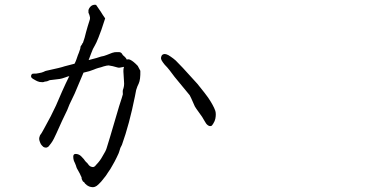

<svg xmlns="http://www.w3.org/2000/svg" viewBox="-20 -746 1540 805"><path d="M775.4 -346.7Q711.9 -422.9 711.9 -423.8Q686.5 -458 681.6 -462.9Q668.9 -475.6 663.1 -484.4Q657.2 -492.2 655.3 -499Q654.3 -504.9 657.2 -511.7Q659.2 -516.6 665 -518.6Q669.9 -520.5 676.8 -518.6Q684.6 -516.6 695.3 -508.8Q707 -501 716.8 -492.2Q729.5 -479.5 747.1 -460.9Q795.9 -408.2 807.6 -394.5Q844.7 -348.6 852.5 -336.9Q875 -303.7 882.8 -281.2Q886.7 -267.6 882.8 -248Q880.9 -238.3 874 -227.5Q869.1 -218.8 865.2 -217.8Q858.4 -215.8 851.1 -221.2Q843.8 -226.6 837.9 -238.3Q825.2 -260.7 821.3 -264.6Q797.9 -296.9 796.9 -299.8Q777.3 -344.7 775.4 -346.7ZM254.9 -421.9Q238.3 -416 230.5 -415Q219.7 -413.1 207 -412.1Q185.5 -410.2 184.6 -408.2Q176.8 -404.3 171.9 -404.3Q167 -404.3 164.1 -402.3Q161.1 -401.4 159.2 -401.4Q155.3 -401.4 146.5 -402.3Q137.7 -404.3 130.9 -408.2Q123 -412.1 117.2 -416Q110.4 -420.9 110.4 -424.8Q109.4 -431.6 115.2 -436.5Q115.2 -436.5 123 -437.5H131.8Q141.6 -439.5 143.6 -439.5Q149.4 -440.4 154.8 -441.9Q160.2 -443.4 164.1 -445.3Q168.9 -448.2 173.8 -449.2Q237.3 -462.9 250 -467.8Q252 -468.8 291 -478.5L293 -479.5Q297.9 -489.3 300.8 -498Q307.6 -518.6 310.5 -524.4Q318.4 -545.9 317.4 -546.9Q316.4 -548.8 318.4 -551.8Q320.3 -555.7 321.3 -556.6Q324.2 -559.6 324.2 -560.5Q324.2 -564.5 327.1 -565.4L328.1 -567.4Q335 -585.9 340.8 -611.3Q347.7 -636.7 354.5 -657.2Q358.4 -667 357.4 -672.9Q355.5 -681.6 354.5 -684.6Q351.6 -688.5 352.5 -688.5Q352.5 -691.4 351.6 -691.4Q350.6 -692.4 350.6 -694.3Q351.6 -697.3 350.6 -700.2Q350.6 -701.2 351.6 -706.1Q355.5 -715.8 363.3 -721.7Q372.1 -727.5 382.8 -725.6Q393.6 -710 402.3 -697.3Q411.1 -682.6 420.9 -668.9Q403.3 -613.3 392.6 -587.9Q383.8 -565.4 377.9 -555.7Q369.1 -542 362.3 -522.5Q359.4 -515.6 351.6 -494.1L384.8 -502.9L403.3 -508.8Q416 -510.7 427.7 -515.6Q439.5 -520.5 450.2 -524.4Q463.9 -528.3 465.8 -527.3Q469.7 -527.3 472.7 -527.3Q487.3 -529.3 492.2 -519.5Q493.2 -515.6 502 -508.8Q508.8 -502.9 511.7 -496.1Q518.6 -499 526.4 -495.1Q539.1 -489.3 557.6 -469.7L568.4 -449.2Q569.3 -412.1 561.5 -395.5Q555.7 -384.8 550.8 -368.2Q547.9 -355.5 545.9 -342.8Q522.5 -225.6 491.2 -138.7Q483.4 -126 480.5 -112.3Q479.5 -106.4 468.8 -85Q460.9 -68.4 452.1 -53.7Q443.4 -37.1 432.6 -22.5Q423.8 -7.8 415 2Q404.3 16.6 392.6 27.3Q377.9 42 362.3 38.1Q356.4 37.1 352.5 35.2Q344.7 31.2 343.8 30.3Q342.8 28.3 339.8 26.4Q336.9 24.4 335 21.5Q334 18.6 332 17.6Q327.1 14.6 327.1 13.7Q323.2 6.8 322.3 3.9Q323.2 0 321.3 -3.9Q320.3 -5.9 318.4 -9.8Q315.4 -17.6 309.6 -27.3Q300.8 -41 298.8 -50.8Q294.9 -61.5 290 -71.3Q287.1 -80.1 287.1 -88.9Q287.1 -101.6 298.8 -100.6Q311.5 -99.6 320.3 -90.8Q333 -78.1 336.9 -71.3Q338.9 -68.4 340.8 -66.9Q342.8 -65.4 345.7 -62.5L352.5 -53.7Q358.4 -46.9 367.2 -45.9Q370.1 -44.9 372.1 -45.9Q375 -46.9 377.9 -48.8Q378.9 -49.8 379.9 -50.8Q380.9 -52.7 381.8 -53.7Q384.8 -56.6 385.7 -57.6Q400.4 -73.2 409.2 -89.8Q423.8 -113.3 426.8 -124Q429.7 -130.9 479.5 -300.8Q484.4 -317.4 490.2 -334Q495.1 -349.6 495.1 -350.6Q494.1 -365.2 495.1 -368.2Q502 -385.7 500 -403.3Q499 -419.9 498 -436.5Q496.1 -456.1 500 -465.8Q498 -464.8 495.1 -464.8Q479.5 -460.9 473.6 -462.9Q451.2 -469.7 435.5 -471.7Q428.7 -471.7 415 -467.8Q404.3 -463.9 391.6 -460.9Q381.8 -458 373 -454.1Q357.4 -447.3 330.1 -441.4L293 -353.5L271.5 -308.6L261.7 -284.2Q258.8 -278.3 240.2 -239.3Q222.7 -200.2 216.8 -187.5Q207 -167 206.1 -165Q200.2 -153.3 194.3 -145.5Q186.5 -134.8 183.6 -131.8Q178.7 -127.9 173.8 -127Q167 -127 162.1 -129.9Q155.3 -135.7 151.4 -141.6Q147.5 -149.4 145.5 -156.2Q143.6 -163.1 144.5 -168Q146.5 -178.7 151.4 -183.6Q153.3 -185.5 165 -207Q187.5 -248 192.4 -257.8Q213.9 -300.8 214.8 -303.7Q217.8 -311.5 240.2 -362.3Q255.9 -397.5 270.5 -426.8Q261.7 -424.8 254.9 -421.9Z"/></svg>

Font: ToneOZ-Zhuyin-Tsuipita-TC
Style: Regular
Weight: 400
Designer: ÂÆ£ÂøóÂáåJeffrey Xuan(jeffreyx@gmail.com, ToneOZ.com) ÈòøÂù§(cjkFonts)
Foundry: ToneOZ
Version: Version 0.240710